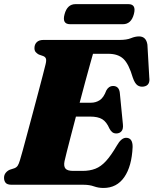

<svg xmlns="http://www.w3.org/2000/svg" viewBox="-22 -893 743 928"><path d="M382 0H35Q13 0 5.2 -9.5Q-2.5 -19 -2.5 -33.5Q-2.5 -47.5 5.5 -57.5Q13.5 -67.5 25 -72.5L48 -80Q58 -84 63.5 -92.2Q69 -100.5 74.5 -119Q78.5 -131.5 87.8 -165.5Q97 -199.5 109.5 -246Q122 -292.5 135.8 -343.8Q149.5 -395 162.2 -443Q175 -491 184.5 -527.8Q194 -564.5 198 -581Q203 -601 200 -609.5Q197 -618 187 -622L165.5 -629.5Q157 -634 150.8 -641Q144.5 -648 144.5 -660.5Q144.5 -678 155.5 -689Q166.5 -700 188 -700H556.5Q590.5 -700 611 -708.5Q631.5 -717 650 -717Q684.5 -717 690.5 -677L699.5 -519Q705 -479.5 672 -474.5Q655 -472 642.2 -481Q629.5 -490 620 -517.5Q600.5 -584 574.5 -608.5Q548.5 -633 501.5 -633H427.5Q423.5 -619 413.5 -583.2Q403.5 -547.5 390.2 -498.5Q377 -449.5 363 -396.5H417.5Q441 -396.5 460 -408.8Q479 -421 492 -456Q504 -477.5 524 -477.5Q553 -477.5 557 -445L572 -292.5Q574.5 -269.5 565.2 -258.8Q556 -248 540 -248Q528 -248 520.2 -254.5Q512.5 -261 507 -271.5Q493 -304 472.2 -316.8Q451.5 -329.5 413.5 -329.5H345Q332 -279.5 320.2 -234.8Q308.5 -190 300.5 -158Q292.5 -126 290 -114.5Q285 -90.5 294 -78.8Q303 -67 332 -67H377Q412 -67 439 -77.5Q466 -88 490.2 -114.5Q514.5 -141 542.5 -189Q564 -227 587.5 -227Q619.5 -227 619 -182.5Q615 -89.5 578.8 -37Q542.5 15.5 478 15.5Q454 15.5 432.2 7.8Q410.5 0 382 0ZM290 -824Q303 -873 343 -873H598.5Q638 -873 625 -824.5Q612 -776 572 -776H317Q277 -776 290 -824Z"/></svg>

Font: Fraunces 72pt Soft Black
Style: Italic
Weight: 900
Italic angle: -16°
Version: Version 1.000;[b76b70a41]